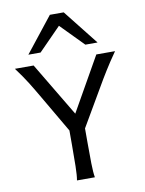

<svg xmlns="http://www.w3.org/2000/svg" viewBox="-104 -1063 854 1134"><g transform="rotate(-10 322.5 -495.5)"><path d="M129.4 -712.9 322.3 -390.1 505.4 -712.9H617.7Q596.2 -682.1 579.6 -657Q563 -631.8 549.1 -609.4Q535.2 -586.9 522.2 -565.4Q509.3 -543.9 495.6 -520L363.8 -294.4V-212.4Q363.8 -140.1 364.7 -84.7Q365.7 -29.3 371.1 0H263.7Q269 -29.3 270 -84.7Q271 -140.1 271 -212.4V-298.3L141.6 -520Q127.4 -543.9 114 -566.9Q100.6 -589.8 85.9 -613.3Q71.3 -636.7 54.4 -661.1Q37.6 -685.5 17.1 -712.9ZM109.9 -781.2 275.9 -991.2H358.9L524.9 -781.2H451.7L317.4 -918L183.1 -781.2Z"/></g></svg>

Font: Andika Viet
Style: Regular
Weight: 400
Designer: Victor Gaultney, Annie Olsen, Julie Remington, Don Collingsworth, Eric Hays, Becca Hirsbrunner
Foundry: SIL International
Version: Version 5.000